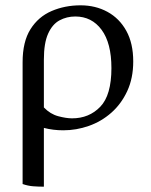

<svg xmlns="http://www.w3.org/2000/svg" viewBox="-20 -477 567 722"><path d="M283 -457Q339 -457 384 -432.5Q429 -408 455 -361Q481 -314 481 -246Q481 -183 458.5 -134.5Q436 -86 398.5 -53Q361 -20 314 -3.5Q267 13 218 13Q180 13 145 4V225Q125 225 105 223.5Q85 222 65 215V-243Q65 -320 94.5 -367Q124 -414 174 -435.5Q224 -457 283 -457ZM145 -73Q169 -48 199 -40Q229 -32 251 -32Q315 -32 357 -75.5Q399 -119 399 -221Q399 -315 362 -365Q325 -415 263 -415Q231 -415 204 -400.5Q177 -386 161 -350.5Q145 -315 145 -253Z"/></svg>

Font: Bona Nova SC
Style: Regular
Weight: 400
Designer: Mateusz Machalski
Foundry: Capitalics
Version: Version 4.001; ttfautohint (v1.8.4.7-5d5b)